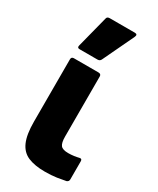

<svg xmlns="http://www.w3.org/2000/svg" viewBox="-191 -794 714 865"><g transform="rotate(30 165.5 -361.5)"><path d="M201 11Q149 11 114.5 -3.5Q80 -18 63.5 -55.5Q47 -93 47 -160V-484Q47 -497 60 -497H188Q202 -497 202 -484V-172Q202 -139 212 -126.5Q222 -114 251 -114Q266 -114 280.5 -116Q295 -118 307 -121Q319 -124 319 -110V-16Q319 -5 308 -1Q289 3 262.5 7Q236 11 201 11ZM62 -545Q48 -545 52 -559L94 -723Q96 -734 110 -734H240Q257 -734 249 -717L172 -555Q167 -545 155 -545Z"/></g></svg>

Font: Sofia Sans Semi Condensed Black
Style: Regular
Weight: 900
Designer: Botio Nikoltchev, Ani Petrova
Foundry: lettersoup
Version: Version 4.100; ttfautohint (v1.8.4.7-5d5b)